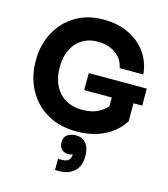

<svg xmlns="http://www.w3.org/2000/svg" viewBox="-147 -866 1126 1286"><g transform="rotate(15 416.0 -223.0)"><path d="M428.2 19.5Q329.8 19.5 257 -13.4Q184.2 -46.2 136.6 -101Q89 -155.8 65.8 -222.6Q42.5 -289.5 42.5 -357.2V-379.2Q42.5 -447.8 65.9 -514Q89.2 -580.2 135.8 -633.9Q182.2 -687.5 251.5 -719.5Q320.8 -751.5 412.2 -751.5Q510.8 -751.5 586.6 -715.1Q662.5 -678.8 708.5 -614.2Q754.5 -549.8 762.2 -465H597.8Q591.5 -505 566 -535Q540.5 -565 501 -581.8Q461.5 -598.5 412.2 -598.5Q364.2 -598.5 326.4 -581.8Q288.5 -565 262.2 -534.1Q236 -503.2 222.2 -460.8Q208.5 -418.2 208.5 -367.2Q208.5 -314 223.4 -270.2Q238.2 -226.5 266.2 -195Q294.2 -163.5 335.4 -146.8Q376.5 -130 428.2 -130Q496 -130 545.9 -158.1Q595.8 -186.2 617.5 -232.2L598 -120V-293.5H748.5V-137.5Q701.8 -62.2 619.1 -21.4Q536.5 19.5 428.2 19.5ZM406.8 -261.5V-379.5H809V-261.5ZM356.5 306.5V228.5H383.5Q417 228.5 430.8 213.1Q444.5 197.8 444.5 172.8V145.8L467.8 149.8Q461.5 161.8 448.1 171.1Q434.8 180.5 413.8 180.5Q387.2 180.5 368.8 163.6Q350.2 146.8 350.2 116Q350.2 78 375 61.8Q399.8 45.5 431.5 45.5Q477 45.5 502.8 76Q528.5 106.5 528.5 161V167Q528.5 235.5 488.5 271Q448.5 306.5 381.5 306.5Z"/></g></svg>

Font: SVN-Sora Variable
Style: Regular
Weight: 400
Designer: Jonathan Barnbrook, Julián Moncada
Foundry: Barnbrook Fonts
Version: Version 2.000 - Viet hoa boi STYLEno.1 Fonts